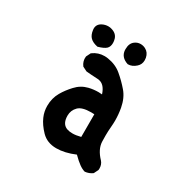

<svg xmlns="http://www.w3.org/2000/svg" viewBox="-140 -669 780 810"><g transform="rotate(30 250.0 -264.0)"><path d="M105.5 -132.8Q105.5 -170.4 123 -200.7Q138.2 -227.1 161.1 -251.5Q184.6 -277.3 218.3 -285.6Q240.7 -291 264.6 -291Q272.9 -291 281.7 -290Q274.4 -312.5 262.5 -324.5Q250.5 -336.4 232.9 -337.4Q192.9 -339.4 176.3 -341.3L154.8 -352.1Q147.5 -361.8 145 -370.6Q142.6 -379.4 142.6 -385Q142.6 -390.6 143.1 -395L153.8 -416.5L155.3 -417.5Q179.7 -435.5 210.4 -435.5Q218.8 -435.5 227.5 -434.1Q268.1 -427.7 295.9 -403.8Q323.2 -380.9 346.7 -353.5Q371.1 -325.7 379.4 -281.2Q384.8 -251 384.8 -221.7Q384.8 -208.5 383.1 -188Q381.3 -167.5 381.3 -148.2Q381.3 -128.9 381.8 -117.2Q383.3 -81.5 417 -46.4Q428.7 -33.2 428.7 -13.7Q428.7 -10.7 428.2 -6.3L417.5 15.1Q401.4 26.9 381.3 28.8Q368.2 25.4 353 14.6Q337.4 3.4 316.9 -17.1Q269 3.4 227.5 3.4Q183.1 3.4 155.3 -24.9Q128.4 -52.7 116.2 -81.1Q105.5 -105.5 105.5 -132.8ZM279.8 -201.7Q235.4 -201.7 218.3 -184.1Q200.2 -166 200.2 -139.6Q200.2 -134.8 200.7 -129.9Q204.1 -97.7 229 -88.9Q240.2 -85 256.3 -85Q272.5 -85 295.4 -90.8V-201.2Q287.1 -201.7 279.8 -201.7ZM112.3 -513.2Q112.3 -534.7 133.3 -545.4Q147 -552.2 161.6 -552.2Q170.4 -552.2 177.7 -549.8Q203.6 -542.5 210.4 -520.5Q213.4 -510.3 213.4 -501Q213.4 -482.9 203.6 -473.1Q192.4 -462.4 164.1 -454.6Q140.1 -459.5 127.9 -471.4Q115.7 -483.4 112.8 -506.8Q112.3 -509.8 112.3 -513.2ZM272 -506.3Q272 -534.2 290 -546.9Q302.2 -555.7 316.9 -555.7Q329.6 -555.7 340.8 -549.8Q359.9 -540 364.7 -516.1Q365.7 -509.8 365.7 -504.4Q365.7 -484.4 351.1 -471.2Q333 -454.6 312.5 -454.6H311.5Q274.4 -466.8 272 -500Q272 -503.4 272 -506.3Z"/></g></svg>

Font: Bakudai
Style: Medium
Weight: 500
Version: Version 1.48